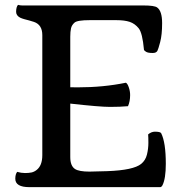

<svg xmlns="http://www.w3.org/2000/svg" viewBox="-20 -771 745 791"><path d="M590.3 -217.3Q603.5 -228.5 618.2 -228.5Q640.6 -228.5 644 -222.2Q663.1 -184.1 663.1 -96.2Q663.1 -35.2 649.4 -7.8Q645 0 640.1 0H101.1Q43 0 43 -34.7Q43 -53.2 50.8 -63Q67.4 -58.1 83 -58.1Q98.6 -58.1 109.9 -60.5Q121.1 -63 130.9 -70.8Q154.3 -88.9 154.3 -131.8V-626.5Q154.3 -668.9 120.1 -680.7Q110.4 -684.1 99.9 -686.8Q89.4 -689.5 79.8 -692.1Q70.3 -694.8 63 -698.2Q46.4 -707 46.4 -722.2Q46.4 -742.2 54.2 -751Q63 -748.5 71.8 -748.5H571.3Q616.2 -748.5 627.4 -740.2Q647.9 -725.6 647.9 -675.8Q647.9 -627.9 639.9 -597.7Q631.8 -567.4 628.4 -561.5Q623.5 -552.7 609.4 -552.7Q588.9 -552.7 581.3 -557.9Q573.7 -563 573.2 -565.4Q566.9 -635.3 551.3 -654.5Q535.6 -673.8 514.4 -680.9Q493.2 -688 459 -688H350.1Q298.3 -688 286.9 -677.7Q275.4 -667.5 272.5 -654.1Q269.5 -640.6 269.5 -619.6V-411.6L298.3 -411.1Q406.2 -411.1 498.5 -430.2Q505.4 -426.8 510.7 -410.9Q516.1 -395 516.1 -379.4Q516.1 -353 507.3 -333.5Q475.1 -330.6 433.1 -330.6Q391.1 -330.6 269.5 -344.2V-124Q269.5 -87.4 289.1 -74.7Q305.7 -64 348.6 -64L422.4 -65.9Q529.3 -69.8 561.5 -95.7Q579.6 -110.4 585.4 -134.3Q591.3 -158.2 591.3 -182.4Q591.3 -206.5 590.3 -217.3Z"/></svg>

Font: Quando
Style: Regular
Weight: 400
Version: Version 1.002